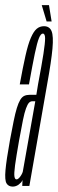

<svg xmlns="http://www.w3.org/2000/svg" viewBox="-40 -706 221 729"><path d="M8.5 2.5Q14.5 2.5 20.2 0.5Q26 -1.5 31 -5.2Q36 -9 39.8 -13.2Q43.5 -17.5 45.5 -22.5L44.5 0H71.5L139 -386Q155 -474 159.2 -521.5Q163.5 -569 155.8 -587.8Q148 -606.5 127 -606.5Q111 -606.5 99.2 -596.5Q87.5 -586.5 77 -562.2Q66.5 -538 56.8 -494.8Q47 -451.5 35 -385.5H70Q83.5 -460.5 92.2 -502.5Q101 -544.5 108 -561.5Q115 -578.5 122.5 -578.5Q131 -578.5 131.2 -561.2Q131.5 -544 125 -502Q118.5 -460 104.5 -386L98 -346H72.5Q61 -346 52.2 -342Q43.5 -338 36.8 -326.8Q30 -315.5 24 -296Q18 -276.5 11.8 -246Q5.5 -215.5 -2.5 -172Q-16 -97 -19.2 -59.5Q-22.5 -22 -15.2 -9.8Q-8 2.5 8.5 2.5ZM22.5 -25Q16.5 -25 14.8 -36Q13 -47 17.2 -78.8Q21.5 -110.5 32.5 -173Q41 -220 47 -249.5Q53 -279 58.8 -294.5Q64.5 -310 70 -315.8Q75.5 -321.5 82.5 -321.5H94L46.5 -54Q45 -48.5 41 -41.8Q37 -35 32.2 -30Q27.5 -25 22.5 -25ZM137 -624.5H156L146 -686.5H118.5Z"/></svg>

Font: Anybody UltraCondensed ExtraLight
Style: Italic
Weight: 250
Width: 1
Italic angle: -10°
Version: Version 1.113;gftools[0.9.25]